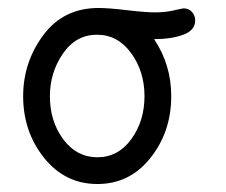

<svg xmlns="http://www.w3.org/2000/svg" viewBox="-20 -456 565 481"><path d="M38 -215Q38 -300 88.5 -368Q139 -436 227 -436Q252 -436 298 -430.5Q344 -425 369 -425Q394 -425 415.5 -430Q437 -435 440 -435Q453 -435 461 -426Q469 -417 469 -405Q469 -380 439 -369Q409 -358 369 -358H366Q409 -294 409 -215Q409 -126 357 -60.5Q305 5 224 5Q143 5 90.5 -60.5Q38 -126 38 -215ZM105 -215Q105 -152 138.5 -107Q172 -62 224 -62Q276 -62 309 -107.5Q342 -153 342 -215Q342 -277 308.5 -323Q275 -369 223 -369Q170 -369 137.5 -321.5Q105 -274 105 -215Z"/></svg>

Font: CMU Typewriter Text
Style: Regular
Weight: 500
Monospace: yes
Version: Version 0.7.0